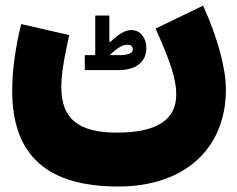

<svg xmlns="http://www.w3.org/2000/svg" viewBox="-20 -449 853 691"><path d="M285.2 -250.5V-196.8H408.2C470.2 -196.8 506.8 -227.1 506.8 -276.4C506.8 -313 484.4 -340.8 453.6 -340.8C430.7 -340.8 410.6 -329.1 377.4 -298.3H373.5V-393.1H322.8V-250.5ZM374.5 -250.5C400.4 -275.4 421.4 -288.1 437.5 -288.1C451.2 -288.1 458 -282.2 458 -271C458 -257.3 441.4 -250.5 408.2 -250.5ZM540 -346.2C596.2 -220.7 614.3 -161.1 614.3 -108.9C614.3 -17.6 543.5 28.3 401.4 28.3C262.2 28.3 200.7 -21.5 200.7 -135.3C200.7 -155.3 202.6 -179.2 206.5 -206.1C210.4 -232.9 217.8 -271.5 229 -322.8L56.2 -362.3C34.2 -272.9 23.9 -191.9 23.9 -123C23.9 109.4 148.4 222.2 406.2 222.2C643.1 222.2 793 86.9 793 -127C793 -202.6 764.2 -311.5 710.9 -428.7Z"/></svg>

Font: Estedad Black
Style: Regular
Weight: 900
Designer: Amin Abedi
Version: Version 7.3